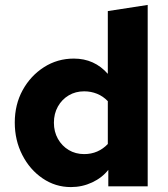

<svg xmlns="http://www.w3.org/2000/svg" viewBox="-20 -757 683 780"><path d="M268 3Q205 3 153.1 -32.4Q101.1 -67.7 70.6 -127.4Q40 -187 40 -259.2Q40 -332.4 72 -390.7Q104 -449 158.5 -484Q213 -519 280 -519Q363.5 -519 418 -457V-712L580 -737V0H420V-67Q395 -35 354.5 -16Q314 3 268 3ZM322 -131Q350.8 -131 374.9 -141.5Q399 -152 418 -172V-346Q399 -366 374.3 -376Q349.7 -386 322 -386Q286.8 -386 259.1 -369.5Q231.4 -353.1 215.2 -324.2Q199 -295.4 199 -258.4Q199 -222 215.2 -193.1Q231.4 -164.3 259.1 -147.6Q286.8 -131 322 -131Z"/></svg>

Font: Red Hat Text VF
Style: Regular
Weight: 400
Designer: Pentagram, MCKL
Foundry: Pentagram, MCKL
Version: Version 1.023